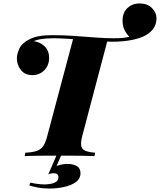

<svg xmlns="http://www.w3.org/2000/svg" viewBox="-20 -906 928 1114"><path d="M790 -886Q835 -886 861.5 -859.5Q888 -833 888 -800Q888 -763 866.5 -735.5Q845 -708 804 -691Q771 -678 727.5 -671Q684 -664 631 -664Q598 -664 555 -667Q512 -670 464.5 -674Q417 -678 371.5 -681Q326 -684 290 -684Q254 -684 224.5 -680Q195 -676 176 -667Q214 -662 239.5 -636.5Q265 -611 265 -570Q265 -527 237 -498.5Q209 -470 168 -470Q125 -470 101.5 -499.5Q78 -529 78 -567Q78 -594 93 -625.5Q108 -657 151 -678Q175 -690 200.5 -695Q226 -700 248.5 -701Q271 -702 285 -702Q348 -702 411 -697.5Q474 -693 533 -688.5Q592 -684 641 -684Q676 -684 699.5 -687Q723 -690 742 -694L739 -685Q721 -699 706 -725Q691 -751 691 -786Q691 -832 719 -859Q747 -886 790 -886ZM406 -687Q406 -687 426 -685.5Q446 -684 475.5 -682Q505 -680 534.5 -678Q564 -676 584 -674.5Q604 -673 604 -673L457 -116Q448 -81 451 -61Q454 -41 473.5 -32Q493 -23 532 -20L528 0Q493 -2 436.5 -2.5Q380 -3 319 -3Q261 -3 208 -2.5Q155 -2 123 0L127 -20Q169 -22 193.5 -30.5Q218 -39 231.5 -59.5Q245 -80 254 -116ZM336 -7 308 57Q322 52 338.5 48.5Q355 45 370 45Q404 45 425.5 57.5Q447 70 447 98Q447 131 420 150.5Q393 170 351.5 179Q310 188 266 188Q228 188 196.5 181.5Q165 175 150 170L156 154Q165 156 190 160Q215 164 237 164Q253 164 272 161Q291 158 305 149Q319 140 319 122Q319 99 291 99Q286 99 277 100.5Q268 102 260 106L309 -7Z"/></svg>

Font: Playfair Display Black
Style: Italic
Weight: 900
Italic angle: -14°
Designer: Claus Eggers Sørensen
Foundry: Claus Eggers Sørensen
Version: Version 1.203